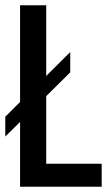

<svg xmlns="http://www.w3.org/2000/svg" viewBox="-20 -707 418 727"><path d="M56 0V-687H155V-87H365V0ZM0 -190V-265L246 -510V-433Z"/></svg>

Font: Archivo ExtraCondensed Medium
Style: Regular
Weight: 500
Width: 2
Designer: Hector Gatti
Foundry: Omnibus-Type
Version: Version 2.001